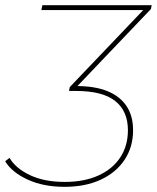

<svg xmlns="http://www.w3.org/2000/svg" viewBox="-35 -720 607 743"><path d="M215 3Q133 3 72 -25Q11 -53 -15 -96L2 -109Q25 -69 80.5 -42.5Q136 -16 216 -16Q291 -16 346 -41Q401 -66 430.5 -111Q460 -156 460 -216Q460 -290 411 -329Q362 -368 260 -368H232L235 -383L525 -687L528 -681H125L129 -700H552L549 -685L258 -380L255 -387H260Q333 -387 381.5 -367Q430 -347 455 -309Q480 -271 480 -216Q480 -151 447 -101.5Q414 -52 354.5 -24.5Q295 3 215 3Z"/></svg>

Font: Montserrat Thin Thin
Style: Italic
Weight: 250
Italic angle: -11.3°
Version: Version 9.000